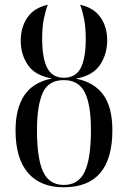

<svg xmlns="http://www.w3.org/2000/svg" viewBox="-20 -785 543 815"><path d="M250 10Q152 10 99 -51Q46 -112 46 -232Q46 -324 83 -380Q120 -436 201 -452Q129 -464 98.5 -509Q68 -554 68 -612Q68 -668 95.5 -709.5Q123 -751 183 -765Q174 -743 166.5 -707Q159 -671 159 -621Q159 -538 180.5 -496.5Q202 -455 251 -455Q301 -455 322.5 -496Q344 -537 344 -620Q344 -670 336.5 -706.5Q329 -743 320 -765Q378 -752 406.5 -711.5Q435 -671 435 -614Q435 -555 404.5 -509.5Q374 -464 302 -451Q378 -437 417.5 -384Q457 -331 457 -232Q457 10 250 10ZM251 0Q313 0 339.5 -56Q366 -112 366 -233Q366 -342 339.5 -393.5Q313 -445 251 -445Q185 -445 161 -390Q137 -335 137 -233Q137 -112 163 -56Q189 0 251 0Z"/></svg>

Font: Noto Serif Display Condensed
Style: Regular
Weight: 400
Width: 3
Designer: Monotype Design Team
Foundry: Monotype Imaging Inc.
Version: Version 2.009